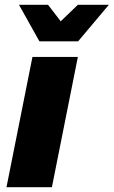

<svg xmlns="http://www.w3.org/2000/svg" viewBox="-20 -779 473 799"><path d="M7 0 115 -542H304L196 0ZM144 -607 59 -759H180L276 -634H174L304 -759H433L305 -607Z"/></svg>

Font: Montserrat Thin ExtraBold
Style: Italic
Weight: 800
Italic angle: -11.3°
Version: Version 9.000